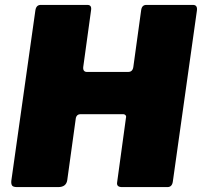

<svg xmlns="http://www.w3.org/2000/svg" viewBox="-20 -762 822 782"><path d="M480 -297H308Q293 -297 289 -282L254 -29Q250 0 217 0H50Q34 0 29.5 -6Q25 -12 26 -25L124 -719Q127 -742 146 -742H336Q354 -742 351 -721L319 -489Q318 -479 322 -474Q326 -469 334 -469H502Q520 -469 523 -489L555 -721Q558 -742 576 -742H766Q785 -742 782 -719L684 -23Q681 0 662 0H477Q454 0 457 -19L493 -282Q495 -288 491.5 -292.5Q488 -297 480 -297Z"/></svg>

Font: Libre Franklin Black
Style: Italic
Weight: 900
Italic angle: -8°
Designer: Pablo Impallari, Rodrigo Fuenzalida, Nhung Nguyen
Foundry: Impallari Type
Version: Version 3.000